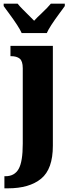

<svg xmlns="http://www.w3.org/2000/svg" viewBox="-46 -786 381 1046"><path d="M-22 174H-16Q33 174 55.5 134.5Q78 95 78 -3V-414Q78 -453 61.5 -466.5Q45 -480 14 -480H11V-536H242V8Q242 135 178 187.5Q114 240 -3 240H-22ZM1 -716Q-5 -724 -12 -733.5Q-19 -743 -26 -753V-766H50Q59 -754 79 -734Q99 -714 104 -709L140 -673Q155 -690 177 -710Q217 -748 231 -766H307V-753Q300 -743 293 -733.5Q286 -724 280 -716Q223 -639 209 -606H72Q58 -639 1 -716Z"/></svg>

Font: Noto Serif CondBlack
Style: Regular
Weight: 900
Width: 3
Designer: Monotype Design Team
Foundry: Monotype Imaging Inc.
Version: Version 1.001